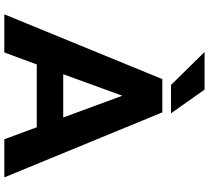

<svg xmlns="http://www.w3.org/2000/svg" viewBox="-58 -882 941 864"><g transform="rotate(90 412.0 -450.5)"><path d="M553.2 -146 607.1 0H778.7L486.1 -711H336.5L45 0H216.6L270.5 -146ZM314.5 -265 411.3 -531 509.2 -265ZM490.5 -750 383.8 -901H214.4L362.9 -750Z"/></g></svg>

Font: Asimov
Style: Wid
Weight: 500
Designer: Google
Version: Version 2.000980; 2014